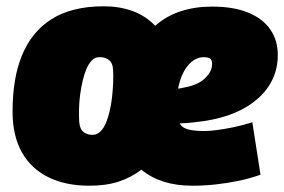

<svg xmlns="http://www.w3.org/2000/svg" viewBox="-20 -581 905 611"><path d="M264 10Q189 10 134 -17Q79 -44 49.5 -96.5Q20 -149 20 -226Q20 -277 27 -321Q34 -365 49 -402.5Q64 -440 87.5 -469.5Q111 -499 143 -519.5Q175 -540 217 -550.5Q259 -561 310 -561Q360 -561 401.5 -546Q443 -531 474 -499Q509 -530 554.5 -545Q600 -560 655 -560Q723 -560 769.5 -541Q816 -522 840 -487.5Q864 -453 864 -406Q864 -325 802.5 -269Q741 -213 631 -196Q591 -190 557.5 -188.5Q524 -187 493 -190L504 -297Q520 -296 536 -297.5Q552 -299 569 -303Q611 -311 633 -332.5Q655 -354 655 -377Q655 -391 648 -395Q641 -399 628 -399Q605 -399 585 -380Q565 -361 553.5 -326Q542 -291 542 -241Q542 -208 550 -191.5Q558 -175 577.5 -169.5Q597 -164 631 -164Q646 -164 669.5 -167Q693 -170 722.5 -176Q752 -182 783 -192L809 -25Q775 -13 739 -5.5Q703 2 666 6Q629 10 592 10Q541 10 500.5 -3Q460 -16 430 -41Q397 -16 357.5 -3Q318 10 264 10ZM277 -152Q290 -153 300 -163Q310 -173 317 -189.5Q324 -206 329 -227.5Q334 -249 336.5 -271.5Q339 -294 340 -316.5Q341 -339 340 -357Q339 -382 325.5 -391Q312 -400 295 -399Q282 -399 272 -388.5Q262 -378 255 -361.5Q248 -345 243 -323.5Q238 -302 235 -279.5Q232 -257 231.5 -235Q231 -213 232 -194Q234 -169 247 -160Q260 -151 277 -152Z"/></svg>

Font: Georama ExtraCondensed Thin Black
Style: Italic
Weight: 900
Italic angle: -9°
Version: Version 1.001